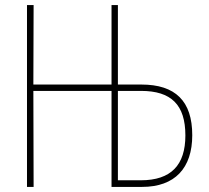

<svg xmlns="http://www.w3.org/2000/svg" viewBox="-20 -734 820 754"><path d="M86 0H112L111 -377H418V0H538C667 0 735 -74 735 -203C735 -337 669 -402 535 -402H443V-714H418V-402H111L112 -714H86ZM443 -26V-377H534C652 -377 708 -323 708 -202C708 -86 652 -26 533 -26Z"/></svg>

Font: Noto Sans Condensed Thin
Style: Regular
Weight: 100
Width: 3
Designer: Monotype Design Team
Foundry: Monotype Imaging Inc.
Version: Version 2.013